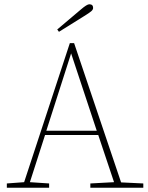

<svg xmlns="http://www.w3.org/2000/svg" viewBox="-20 -879 693 899"><path d="M373 -803 256 -730 248 -741 358 -834Q387 -859 398 -859Q416 -859 416 -842Q416 -834 407.5 -826.5Q399 -819 373 -803ZM197 -267H433L313 -629ZM547 -25 651 -20V0H403V-20L514 -26L440 -247H191L120 -26L210 -20V0H12V-20L93 -26L307 -677H327Z"/></svg>

Font: TypoPRO Source Serif Pro
Style: Regular
Weight: 200
Designer: Frank Grießhammer
Foundry: Adobe Systems Incorporated
Version: Version 1.017;PS (version unavailable);hotconv 1.0.79;makeot